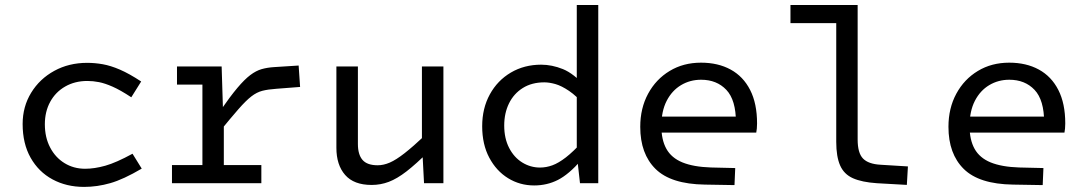

<svg xmlns="http://www.w3.org/2000/svg" viewBox="-20 -730 4338 765"><path d="M328 -407.4Q278.3 -407.4 239.8 -385.3Q201.3 -363.3 180 -324.3Q158.7 -285.3 158.7 -234.9Q158.7 -182.5 179.7 -142.5Q200.6 -102.4 237.1 -80Q273.6 -57.6 319.3 -57.6Q356.4 -57.6 399.5 -69.7Q442.5 -81.7 508 -117.5L544.7 -58.2Q471.7 -15.2 419.5 -0.3Q367.3 14.7 315 14.7Q244.6 14.7 189.2 -15.3Q133.8 -45.2 102 -101.5Q70.2 -157.9 70.2 -235.9Q70.2 -304.9 104.1 -360.4Q138 -415.8 196.3 -447.7Q254.5 -479.6 327.2 -479.6Q357.8 -479.6 389.2 -474.1Q420.6 -468.6 457.8 -452.6Q494.9 -436.6 542.5 -405.3L503.1 -342.4Q459.6 -371.1 428.6 -384.7Q397.6 -398.3 374.2 -402.8Q350.8 -407.4 328 -407.4Z M863.1 -465.3 869 -275.5H871.8V0H786.5V-465.3ZM851.2 -200.9 857.7 -288.8Q897.3 -346 925.7 -379.7Q954.2 -413.5 977.1 -430.8Q1000 -448.1 1022.3 -454.5Q1044.6 -460.9 1071.5 -462.6L1169.9 -468.9L1175.7 -383.6L1081.4 -376.3Q1048.1 -374 1025.6 -368.3Q1003.1 -362.6 981.4 -345.8Q959.7 -329 929.8 -294.8Q899.8 -260.6 851.2 -200.9ZM685.2 -465.3H848.2V-393H685.2ZM665.2 -72.3H1021.3V0H665.2Z M1746.7 0H1669.5L1662.7 -130.9H1661.1V-465.3H1746.7ZM1674.4 -191.7 1688.1 -126.5Q1637.3 -76.2 1599.6 -47Q1561.9 -17.9 1529.2 -5.5Q1496.5 6.9 1460.8 6.9Q1389.8 6.9 1355.1 -33Q1320.3 -72.8 1320.3 -141V-465.3H1406V-156.3Q1406 -114 1424.5 -92.7Q1443.1 -71.5 1484.7 -71.5Q1508.3 -71.5 1533.3 -82.3Q1558.3 -93.2 1591.9 -119.5Q1625.5 -145.7 1674.4 -191.7Z M2290.9 0 2279.7 -100H2278.1V-710H2363.7V0ZM2108.3 8.9Q2051.3 8.9 2004.4 -20Q1957.6 -48.8 1929.4 -101.8Q1901.2 -154.8 1901.2 -227Q1901.2 -298.5 1931.7 -354Q1962.1 -409.4 2015.5 -440.9Q2069 -472.3 2136.1 -472.3Q2179 -472.3 2222.8 -454.7Q2266.5 -437 2315.8 -382L2312 -307.9Q2277.3 -347.6 2247.4 -367.8Q2217.5 -388 2193.1 -395Q2168.6 -401.9 2148.9 -401.9Q2098.8 -401.9 2062.9 -379.3Q2027 -356.8 2008 -317.9Q1989 -279.1 1989 -229.7Q1989 -178.4 2008.6 -140.6Q2028.1 -102.8 2060.8 -82.6Q2093.6 -62.4 2131.7 -62.4Q2156.3 -62.4 2181 -71.4Q2205.6 -80.4 2234.8 -103Q2264.1 -125.6 2302.7 -167.9L2295.3 -91.4Q2246.5 -35.3 2203.1 -13.2Q2159.7 8.9 2108.3 8.9Z M2812.8 -62.7 2909.4 -60.4 2906.5 7.5 2788.2 5.5Q2653.1 3.5 2592 -56.8Q2531 -117 2531 -224.6Q2531 -298.8 2562.3 -356.6Q2593.6 -414.4 2648.2 -447.3Q2702.7 -480.3 2773.1 -480.3Q2840.9 -480.3 2891.1 -452.9Q2941.3 -425.5 2968.8 -371.6Q2996.4 -317.8 2996.4 -238.1Q2996.4 -227.4 2995.5 -218Q2994.5 -208.5 2993.2 -201.7H2574.5V-265.5H2946.5L2912.3 -242.1Q2912.3 -331.5 2874.1 -371.9Q2835.9 -412.3 2773.4 -412.3Q2729.5 -412.3 2693.5 -390.8Q2657.5 -369.3 2636.3 -328.3Q2615.1 -287.2 2615.1 -227.7Q2615.1 -173 2635.1 -137Q2655.1 -101 2698.8 -83Q2742.6 -65 2812.8 -62.7Z M3129.5 -710H3355.5V-637.7H3129.5ZM3311.9 -164.6V-710H3397.2V-174Q3397.2 -120.4 3418.5 -98.4Q3439.8 -76.3 3488.5 -73.6L3597.5 -66.9L3593.2 6.7L3474 0Q3414.1 -4 3378.4 -19.9Q3342.7 -35.8 3327.3 -71Q3311.9 -106.2 3311.9 -164.6Z M4040.8 -62.7 4137.4 -60.4 4134.5 7.5 4016.2 5.5Q3881.1 3.5 3820 -56.8Q3759 -117 3759 -224.6Q3759 -298.8 3790.3 -356.6Q3821.6 -414.4 3876.2 -447.3Q3930.7 -480.3 4001.1 -480.3Q4068.9 -480.3 4119.1 -452.9Q4169.3 -425.5 4196.8 -371.6Q4224.4 -317.8 4224.4 -238.1Q4224.4 -227.4 4223.5 -218Q4222.5 -208.5 4221.2 -201.7H3802.5V-265.5H4174.5L4140.3 -242.1Q4140.3 -331.5 4102.1 -371.9Q4063.9 -412.3 4001.4 -412.3Q3957.5 -412.3 3921.5 -390.8Q3885.5 -369.3 3864.3 -328.3Q3843.1 -287.2 3843.1 -227.7Q3843.1 -173 3863.1 -137Q3883.1 -101 3926.8 -83Q3970.6 -65 4040.8 -62.7Z"/></svg>

Font: Intel One Mono Light
Style: Regular
Weight: 300
Monospace: yes
Designer: Fred Shallcrass
Foundry: Frere-Jones Type LLC
Version: Version 1.004